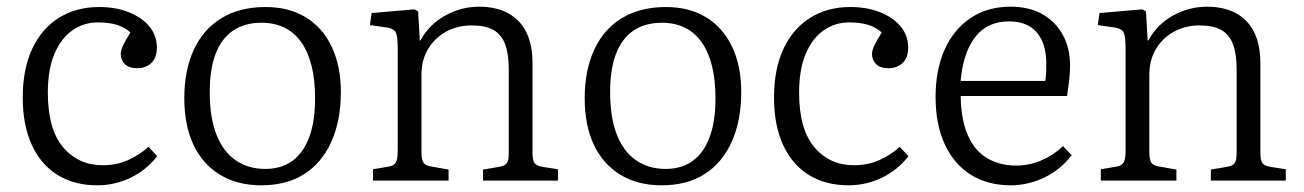

<svg xmlns="http://www.w3.org/2000/svg" viewBox="-20 -540 3899 574"><path d="M271 14Q202 14 152 -17Q102 -48 75 -107Q48 -166 48 -248Q48 -334 76.5 -394.5Q105 -455 156.5 -487Q208 -519 276 -519Q326 -519 365 -503.5Q404 -488 426.5 -461Q449 -434 449 -398Q449 -377 441.5 -363.5Q434 -350 420.5 -343Q407 -336 391 -336Q366 -336 353.5 -348Q341 -360 341 -378Q341 -390 348 -404.5Q355 -419 370 -443Q352 -459 328.5 -466Q305 -473 273 -473Q230 -473 196 -449Q162 -425 142.5 -378.5Q123 -332 123 -263Q123 -154 168.5 -100Q214 -46 287 -46Q328 -46 362 -61Q396 -76 424 -101L450 -73Q416 -30 369 -8Q322 14 271 14Z M761 14Q689 14 637 -18Q585 -50 558 -108Q531 -166 531 -246Q531 -330 559.5 -391.5Q588 -453 642.5 -486Q697 -519 774 -519Q844 -519 894.5 -488Q945 -457 972 -399.5Q999 -342 999 -265Q999 -179 970.5 -116Q942 -53 889.5 -19.5Q837 14 761 14ZM773 -35Q821 -35 854 -59Q887 -83 904.5 -130Q922 -177 922 -246Q922 -301 911.5 -343Q901 -385 880.5 -414Q860 -443 830 -457.5Q800 -472 762 -472Q712 -472 677.5 -449Q643 -426 625 -380Q607 -334 607 -265Q607 -190 626.5 -139Q646 -88 683.5 -61.5Q721 -35 773 -35Z M1095 0V-34L1143 -42Q1158 -45 1163.5 -54.5Q1169 -64 1169 -90V-396Q1169 -432 1163 -443.5Q1157 -455 1135 -458L1086 -465L1091 -501L1219 -512L1230 -506L1235 -419H1237Q1263 -467 1311 -493.5Q1359 -520 1412 -520Q1463 -520 1499 -500.5Q1535 -481 1553.5 -443.5Q1572 -406 1572 -350V-83Q1572 -61 1578 -52.5Q1584 -44 1603 -41L1648 -34V0H1424V-33L1471 -41Q1489 -44 1495 -52Q1501 -60 1501 -83V-332Q1501 -379 1490 -408Q1479 -437 1455 -450.5Q1431 -464 1391 -464Q1347 -464 1313 -445Q1279 -426 1259.5 -393Q1240 -360 1240 -316V-87Q1240 -65 1245 -55.5Q1250 -46 1265 -43L1321 -33V0Z M1958 14Q1886 14 1834 -18Q1782 -50 1755 -108Q1728 -166 1728 -246Q1728 -330 1756.5 -391.5Q1785 -453 1839.5 -486Q1894 -519 1971 -519Q2041 -519 2091.5 -488Q2142 -457 2169 -399.5Q2196 -342 2196 -265Q2196 -179 2167.5 -116Q2139 -53 2086.5 -19.5Q2034 14 1958 14ZM1970 -35Q2018 -35 2051 -59Q2084 -83 2101.5 -130Q2119 -177 2119 -246Q2119 -301 2108.5 -343Q2098 -385 2077.5 -414Q2057 -443 2027 -457.5Q1997 -472 1959 -472Q1909 -472 1874.5 -449Q1840 -426 1822 -380Q1804 -334 1804 -265Q1804 -190 1823.5 -139Q1843 -88 1880.5 -61.5Q1918 -35 1970 -35Z M2517 14Q2448 14 2398 -17Q2348 -48 2321 -107Q2294 -166 2294 -248Q2294 -334 2322.5 -394.5Q2351 -455 2402.5 -487Q2454 -519 2522 -519Q2572 -519 2611 -503.5Q2650 -488 2672.5 -461Q2695 -434 2695 -398Q2695 -377 2687.5 -363.5Q2680 -350 2666.5 -343Q2653 -336 2637 -336Q2612 -336 2599.5 -348Q2587 -360 2587 -378Q2587 -390 2594 -404.5Q2601 -419 2616 -443Q2598 -459 2574.5 -466Q2551 -473 2519 -473Q2476 -473 2442 -449Q2408 -425 2388.5 -378.5Q2369 -332 2369 -263Q2369 -154 2414.5 -100Q2460 -46 2533 -46Q2574 -46 2608 -61Q2642 -76 2670 -101L2696 -73Q2662 -30 2615 -8Q2568 14 2517 14Z M3002 14Q2933 14 2882.5 -17.5Q2832 -49 2804.5 -108.5Q2777 -168 2777 -250Q2777 -331 2804 -391.5Q2831 -452 2881.5 -486Q2932 -520 3001 -520Q3057 -520 3096.5 -497.5Q3136 -475 3157.5 -435.5Q3179 -396 3179 -344Q3179 -324 3176.5 -301Q3174 -278 3170 -253H2852Q2853 -182 2873.5 -135.5Q2894 -89 2931.5 -67Q2969 -45 3018 -45Q3056 -45 3092 -60Q3128 -75 3158 -103L3184 -76Q3150 -32 3101.5 -9Q3053 14 3002 14ZM2852 -298H3105Q3107 -311 3107.5 -323Q3108 -335 3108 -350Q3108 -409 3080 -442.5Q3052 -476 2997 -476Q2954 -476 2924 -456Q2894 -436 2875.5 -396Q2857 -356 2852 -298Z M3271 0V-34L3319 -42Q3334 -45 3339.5 -54.5Q3345 -64 3345 -90V-396Q3345 -432 3339 -443.5Q3333 -455 3311 -458L3262 -465L3267 -501L3395 -512L3406 -506L3411 -419H3413Q3439 -467 3487 -493.5Q3535 -520 3588 -520Q3639 -520 3675 -500.5Q3711 -481 3729.5 -443.5Q3748 -406 3748 -350V-83Q3748 -61 3754 -52.5Q3760 -44 3779 -41L3824 -34V0H3600V-33L3647 -41Q3665 -44 3671 -52Q3677 -60 3677 -83V-332Q3677 -379 3666 -408Q3655 -437 3631 -450.5Q3607 -464 3567 -464Q3523 -464 3489 -445Q3455 -426 3435.5 -393Q3416 -360 3416 -316V-87Q3416 -65 3421 -55.5Q3426 -46 3441 -43L3497 -33V0Z"/></svg>

Font: Literata 18pt Light
Style: Regular
Weight: 300
Designer: Latin by Veronika Burian and Jose Scaglione. Greek by Irene Vlachou. Cyrillic by Vera Evstafieva.
Foundry: TypeTogether
Version: Version 3.103;gftools[0.9.29]